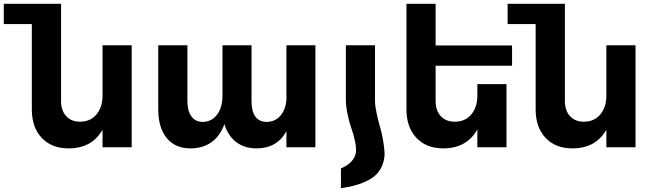

<svg xmlns="http://www.w3.org/2000/svg" viewBox="-81 -777 3449 1013"><path d="M460 -538.1H613.8V0H460V-92.8Q404.3 5.9 280.8 5.9Q191.4 5.9 139.2 -49.6Q86.9 -105 86.9 -200.2V-649.9H-61V-756.8H241.2V-244.1Q241.2 -193.4 268.3 -164.1Q295.4 -134.8 341.8 -134.8Q396.5 -135.3 428.2 -173.6Q460 -211.9 460 -272Z M1430.2 -538.1H1583V0H1430.2V-85Q1380.9 5.9 1272 5.9Q1209 5.9 1165 -27.6Q1121.1 -61 1103 -122.1Q1080.1 -58.6 1034.2 -26.4Q988.3 5.9 923.8 5.9Q842.8 5.9 798.3 -49.1Q753.9 -104 753.9 -200.2V-538.1H907.7V-244.1Q907.7 -192.4 928.7 -163.1Q949.7 -133.8 989.7 -133.8Q1037.6 -135.3 1065.2 -173.3Q1092.8 -211.4 1092.8 -272V-538.1H1246.1V-244.1Q1246.1 -133.8 1328.1 -133.8Q1372.1 -135.3 1398.9 -167Q1425.8 -198.7 1430.2 -250Z M1717.8 111.8V215.8Q1784.7 206.5 1831.3 188Q1877.9 169.4 1902.1 145.8Q1926.3 122.1 1937.7 90.6Q1949.2 59.1 1947.8 27.8Q1946.3 -3.4 1939.5 -41Q1932.6 -78.6 1923.1 -110.8Q1913.6 -143.1 1905.8 -180.2Q1897.9 -217.3 1897.5 -244.1V-538.1H1743.7V-254.9Q1743.7 -216.8 1752.9 -173.3Q1762.2 -129.9 1773.4 -98.6Q1784.7 -67.4 1791.7 -33.9Q1798.8 -0.5 1797.1 23.9Q1795.4 48.3 1776.1 71.5Q1756.8 94.7 1717.8 111.8Z M2620.6 -430.2H2217.3V-244.1Q2217.3 -193.4 2244.6 -164.1Q2272 -134.8 2319.3 -134.8Q2374 -135.3 2405.8 -173.6Q2437.5 -211.9 2437.5 -272V-333H2591.3V0H2437.5V-94.2Q2381.8 5.9 2257.3 5.9Q2168.5 5.9 2116 -49.6Q2063.5 -105 2063.5 -200.2V-756.8H2217.3V-537.1H2620.6Z M3118.2 -538.1H3272V0H3118.2V-92.8Q3062.5 5.9 2939 5.9Q2849.6 5.9 2797.4 -49.6Q2745.1 -105 2745.1 -200.2V-649.9H2597.2V-756.8H2899.4V-244.1Q2899.4 -193.4 2926.5 -164.1Q2953.6 -134.8 3000 -134.8Q3054.7 -135.3 3086.4 -173.6Q3118.2 -211.9 3118.2 -272Z"/></svg>

Font: Montserrat arm SemiBold
Style: Regular
Weight: 600
Designer: Julieta Ulanovsky
Foundry: Julieta Ulanovsky
Version: Version 6.000;PS 006.000;hotconv 1.0.88;makeotf.lib2.5.64775